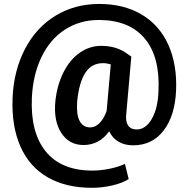

<svg xmlns="http://www.w3.org/2000/svg" viewBox="-20 -711 935 953"><path d="M854 -261.7Q848.6 -136.7 792.2 -63.2Q735.8 10.3 640.6 10.3Q598.6 10.3 568.1 -7.8Q537.6 -25.9 522 -59.6Q473.1 8.8 394.5 8.8Q323.2 8.8 284.2 -51.3Q245.1 -111.3 254.9 -210Q263.7 -290.5 295.7 -353.3Q327.6 -416 376.5 -449.7Q425.3 -483.4 481.9 -483.4Q551.8 -483.4 601.1 -451.2L631.8 -430.2L606.9 -147.9Q602.1 -109.4 615.5 -88.9Q628.9 -68.4 658.2 -68.4Q703.1 -68.4 733.4 -120.8Q763.7 -173.3 766.6 -258.3Q774.9 -428.7 698 -520.3Q621.1 -611.8 470.2 -611.8Q376 -611.8 302.2 -564Q228.5 -516.1 186 -428Q143.6 -339.8 138.2 -226.1Q130.4 -53.2 207.5 41.3Q284.7 135.7 438.5 135.7Q479 135.7 523.4 126.7Q567.9 117.7 600.1 102.5L618.7 177.7Q588.9 197.3 538.3 209.2Q487.8 221.2 436.5 221.2Q307.6 221.2 216.8 169.2Q126 117.2 81.3 15.9Q36.6 -85.4 42.5 -226.1Q48.3 -360.8 104 -467.8Q159.7 -574.7 255.6 -633.1Q351.6 -691.4 472.2 -691.4Q594.7 -691.4 683.1 -638.9Q771.5 -586.4 815.4 -488.8Q859.4 -391.1 854 -261.7ZM363.3 -210Q357.9 -145.5 374.5 -112.1Q391.1 -78.6 428.2 -78.6Q452.1 -78.6 473.6 -99.6Q495.1 -120.6 509.3 -160.2L529.8 -391.1Q510.7 -397.5 490.7 -397.5Q434.6 -397.5 403.6 -349.6Q372.6 -301.8 363.3 -210Z"/></svg>

Font: Vazir
Style: Bold
Weight: 700
Designer: Saber Rastikerdar
Foundry: Saber Rastikerdar
Version: Version 30.0.0